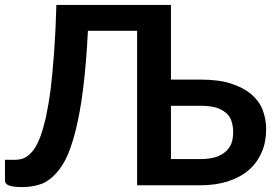

<svg xmlns="http://www.w3.org/2000/svg" viewBox="-22 -743 1108 770"><path d="M663.6 -105H780.8Q817.9 -105 844.2 -113.3Q865.7 -120.1 884.3 -136.2Q900.9 -151.9 906.7 -169.9Q913.1 -189 913.1 -211.9Q913.1 -236.8 906.7 -256.3Q900.4 -276.9 884.3 -290.5Q866.7 -304.7 844.2 -311.5Q818.4 -318.8 780.8 -318.8H663.6ZM663.6 -423.8H780.8Q854.5 -423.8 901.9 -408.7Q952.1 -392.6 983.9 -366.7Q1016.1 -339.8 1030.8 -303.7Q1045.4 -265.1 1045.4 -225.6Q1045.4 -173.8 1027.8 -132.8Q1008.8 -89.8 976.6 -62Q943.4 -32.7 893.6 -16.1Q843.8 0 780.8 0H527.8V-619.6H330.6Q324.2 -488.8 311 -384.3Q299.3 -291 280.3 -215.3Q260.7 -141.1 240.2 -102.1Q216.8 -58.6 189.9 -34.7Q162.6 -9.3 131.8 -1.5Q101.1 7.3 66.9 7.3Q30.8 7.3 14.6 1Q-2 -5.4 -2 -18.1V-102.1H36.6Q49.8 -102.1 63 -105Q75.2 -107.9 89.4 -118.2Q105.5 -130.9 115.7 -146Q129.4 -167 140.1 -195.8Q152.8 -231.4 162.1 -272.5Q173.8 -329.1 180.7 -381.8Q187.5 -436 194.8 -530.3Q201.7 -626 204.1 -723.1H663.6Z"/></svg>

Font: Lato-SemiBold
Style: Bold
Weight: 500
Designer: Lukasz Dziedzic with Adam Twardoch and Botio Nikoltchev
Foundry: tyPoland Lukasz Dziedzic
Version: ""